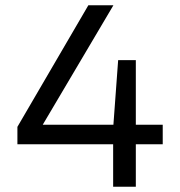

<svg xmlns="http://www.w3.org/2000/svg" viewBox="-20 -708 682 728"><path d="M409 0V-161H46V-227L315 -688H410L142 -235H410L428 -480H495V-235H597V-161H495V0Z"/></svg>

Font: Saira
Style: Regular
Weight: 400
Designer: Hector Gatti with collaboration of the Omnibus-Type team
Foundry: Omnibus-Type
Version: Version 1.100; ttfautohint (v1.8.3)